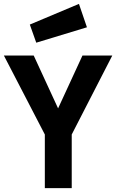

<svg xmlns="http://www.w3.org/2000/svg" viewBox="-20 -965 597 985"><path d="M210 0V-275L0 -680H153L278 -409L403 -680H556L348 -275V0ZM166 -746 133 -839 385 -945 426 -825Z"/></svg>

Font: Titillium Web SemiBold
Style: Regular
Weight: 600
Designer: Mohamed Gaber, Accademia di Belle Arti di Urbino
Foundry: Kief Type Foundry, Accademia di Belle Arti di Urbino
Version: Version 3.000; ttfautohint (v1.8.4)